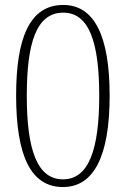

<svg xmlns="http://www.w3.org/2000/svg" viewBox="-20 -744 508 774"><path d="M234 10C357 10 422 -112 422 -358C422 -600 360 -724 235 -724C100 -724 45 -592 45 -359C45 -114 105 10 234 10ZM234 -21C130 -21 88 -140 88 -358C88 -572 127 -693 235 -693C339 -693 380 -574 380 -358C380 -142 338 -21 234 -21Z"/></svg>

Font: Noto Serif Georgian Condensed ExtraLight
Style: Regular
Weight: 200
Width: 3
Designer: Monotype Design Team, Akaki Razmadze
Foundry: Google LLC
Version: Version 2.003